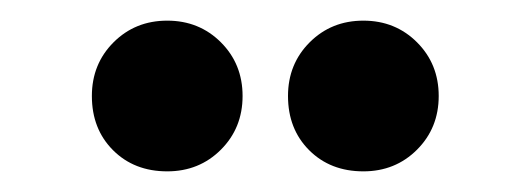

<svg xmlns="http://www.w3.org/2000/svg" viewBox="-20 -747 515 186"><path d="M142 -581Q110 -581 89.5 -601.5Q69 -622 69 -654Q69 -685 90 -706Q111 -727 142 -727Q173 -727 194 -706Q215 -685 215 -654Q215 -623 194 -602Q173 -581 142 -581ZM259 -654Q259 -685 280 -706Q301 -727 332 -727Q363 -727 384 -706Q405 -685 405 -654Q405 -623 384 -602Q363 -581 332 -581Q300 -581 279.5 -601.5Q259 -622 259 -654Z"/></svg>

Font: ReCut ExtraBold
Style: Regular
Weight: 800
Designer: Giant Group (for alternate capitals set)
Version: Version 2.002;FEAKit 1.0